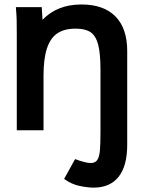

<svg xmlns="http://www.w3.org/2000/svg" viewBox="-20 -582 640 858"><path d="M166.5 -550 170 -493.5Q235.5 -562 344 -562Q443.5 -562 496 -508.5Q548.5 -455 548.5 -354V65Q548.5 159.5 510 208Q471.5 256.5 398 256.5Q373 256.5 336.2 249Q299.5 241.5 266.5 217.5L315.5 129Q362.5 146.5 385.5 146.5Q406 146.5 415 132.5Q424 118.5 426.5 90.5Q429 62.5 429 4V-271.5Q429 -344 418.5 -383.2Q408 -422.5 384.5 -438.2Q361 -454 318 -454Q267.5 -454 236.2 -433Q205 -412 189.8 -365.8Q174.5 -319.5 174.5 -244V0H55V-424Q55 -472 54.5 -492.2Q54 -512.5 51 -550Z"/></svg>

Font: JuliaMono ExtraBold
Style: Regular
Weight: 800
Monospace: yes
Designer: cormullion
Foundry: corm
Version: Version 0.055; ttfautohint (v1.8.4)